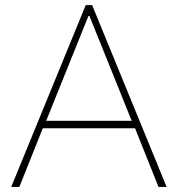

<svg xmlns="http://www.w3.org/2000/svg" viewBox="-20 -740 704 760"><path d="M24.4 0 319.3 -719.7H344.7L639.6 0H607.4L510.7 -242.2L504.9 -252.9L334 -676.8H330.1L159.2 -252.9L153.3 -242.2L56.6 0ZM139.6 -232.4V-261.7H524.4V-232.4Z"/></svg>

Font: Reddit Sans ExtraLight
Style: Regular
Weight: 250
Designer: Stephen Hutchings
Foundry: Reddit
Version: Version 1.014